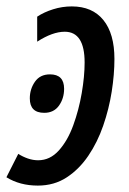

<svg xmlns="http://www.w3.org/2000/svg" viewBox="-51 -569 401 599"><path d="M67 10Q11 10 -31 -16L6 -89Q20 -80 36 -74.5Q52 -69 68 -69Q105 -69 132.5 -99.5Q160 -130 177.5 -178Q195 -226 204 -278.5Q213 -331 213 -374Q213 -470 151 -470Q113 -470 65 -439V-517Q86 -531 114.5 -540Q143 -549 173 -549Q237 -549 271.5 -506.5Q306 -464 306 -385Q306 -337 297.5 -283Q289 -229 271 -177Q253 -125 224.5 -83Q196 -41 157 -15.5Q118 10 67 10ZM87 -217Q42 -217 42 -262Q42 -291 58 -314Q74 -337 105 -337Q149 -337 149 -292Q149 -262 133 -239.5Q117 -217 87 -217Z"/></svg>

Font: Noto Sans ExtraCondensed Medium
Style: Italic
Weight: 500
Width: 2
Italic angle: -12°
Designer: Monotype Design Team
Foundry: Monotype Imaging Inc.
Version: Version 2.013; ttfautohint (v1.8.4.7-5d5b)